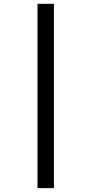

<svg xmlns="http://www.w3.org/2000/svg" viewBox="-20 -889 457 1000"><path d="M175.3 -869.1H260.7V90.8H175.3Z"/></svg>

Font: Merriweather
Style: Italic
Weight: 400
Italic angle: -7°
Designer: Eben Sorkin ( eben@eyebytes.com )
Foundry: Eben Sorkin ( eben@eyebytes.com )
Version: Version 1.005; ttfautohint (v0.97) -l 13 -r 13 -G 200 -x 24 